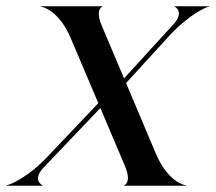

<svg xmlns="http://www.w3.org/2000/svg" viewBox="-100 -596 692 616"><path d="M298 0H497V-1.5C489 -1.5 437 -16 400.5 -102L304.5 -329.5L442.5 -480.5C504 -547.5 562 -575 572.5 -575V-576H459V-575.5C459.5 -575.5 494 -559 456.5 -518L298 -344.5L226.5 -513.5C204 -566.5 228.5 -575.5 229.5 -575.5V-576H30.5V-574.5C38.5 -574.5 90.5 -560 126.5 -474.5L215.5 -265L49.5 -90.5C-9.5 -28 -69.5 -1.5 -80 -1.5V0H37V-1C36.5 -1 1.5 -18 39.5 -58L222 -249.5L301 -63C323.5 -10 298.5 -1 298 -1Z"/></svg>

Font: Beautique Display Thin
Style: Bold
Weight: 500
Italic angle: -12°
Designer: Nhat-Quang Ngo
Version: Version 1.100;Glyphs 3.2.3 (3260)